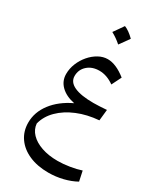

<svg xmlns="http://www.w3.org/2000/svg" viewBox="-287 -951 1173 1393"><g transform="rotate(30 299.5 -254.5)"><path d="M283.7 -185.1Q210 -200.2 168.5 -241Q127 -281.7 127 -339.8Q127 -385.7 144.8 -429.2Q162.6 -472.7 192.6 -507.6Q222.7 -542.5 260 -563.2Q297.4 -584 336.4 -584Q406.2 -584 489.3 -518.1L449.2 -437.5Q388.2 -481 325.7 -481Q265.1 -481 226.3 -446.3Q187.5 -411.6 187.5 -357.9Q187.5 -307.6 242.4 -282Q297.4 -256.3 403.3 -256.3Q426.3 -256.3 454.1 -257.8Q481.9 -259.3 514.2 -261.7L504.4 -168.9Q406.2 -161.1 325.7 -127.7Q245.1 -94.2 191.9 -41.3Q138.7 11.7 122.1 78.1Q126 125.5 160.4 161.4Q194.8 197.3 253.4 217.5Q312 237.8 388.2 237.8Q434.6 237.8 487.8 229.2Q541 220.7 581.5 207L599.1 290Q552.7 315.9 493.4 330.6Q434.1 345.2 372.6 345.2Q280.3 345.2 211.2 314.9Q142.1 284.7 103.8 230Q65.4 175.3 65.4 102.5Q65.4 15.1 123 -60.5Q180.7 -136.2 283.7 -185.1ZM323.2 -854Q361.3 -839.4 405.8 -795.4Q391.6 -774.9 377.2 -754.6Q362.8 -734.4 347.2 -713.4Q310.1 -746.6 265.1 -771Q280.3 -792.5 294.4 -812.5Q308.6 -832.5 323.2 -854Z"/></g></svg>

Font: Pinar-DS1-FD Medium
Style: Regular
Weight: 500
Designer: Amin Abedi
Version: Version 3.000